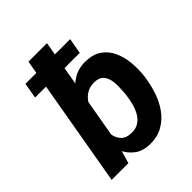

<svg xmlns="http://www.w3.org/2000/svg" viewBox="-211 -876 1011 1011"><g transform="rotate(-45 295.0 -370.0)"><path d="M171.4 -750H309.1L198.2 -113.3L165.5 0H41ZM549.3 -272.5 548.3 -261.7Q542 -212.9 526.1 -164.1Q510.3 -115.2 482.2 -75.4Q454.1 -35.6 412.4 -12Q370.6 11.7 313.5 10.3Q263.2 8.8 230.5 -16.4Q197.8 -41.5 179.7 -80.8Q161.6 -120.1 155.3 -165.3Q148.9 -210.4 150.4 -252L152.8 -274.9Q160.6 -318.8 178.7 -365.7Q196.8 -412.6 225.3 -452.1Q253.9 -491.7 293.7 -515.9Q333.5 -540 385.3 -538.6Q439.9 -537.6 474.4 -513.2Q508.8 -488.8 526.9 -449.5Q544.9 -410.2 549.6 -363.8Q554.2 -317.4 549.3 -272.5ZM411.1 -262.2 412.1 -272.9Q414.1 -294.9 414.8 -321.3Q415.5 -347.7 410.2 -371.6Q404.8 -395.5 389.2 -411.4Q373.5 -427.2 343.3 -428.2Q313.5 -429.7 291.3 -418.9Q269 -408.2 253.4 -389.2Q237.8 -370.1 228 -345.9Q218.3 -321.8 213.9 -295.9L204.6 -231.4Q202.6 -200.7 208 -170.9Q213.4 -141.1 232.2 -121.3Q251 -101.6 287.6 -100.6Q321.3 -99.1 343.8 -114Q366.2 -128.9 379.9 -153.3Q393.6 -177.7 400.6 -206.8Q407.7 -235.8 411.1 -262.2ZM410.6 -678.7 395 -591.8H62.5L77.6 -678.7Z"/></g></svg>

Font: Roboto
Style: Bold Italic
Weight: 700
Italic angle: -12°
Designer: Christian Robertson
Foundry: Google
Version: Version 3.0